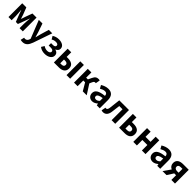

<svg xmlns="http://www.w3.org/2000/svg" viewBox="704 -2936 5523 5523"><g transform="rotate(45 3465.5 -174.5)"><path d="M79 0H208V-173C208 -230 197 -339 192 -401H197C213 -355 235 -297 251 -251L329 -50H412L488 -251C504 -297 526 -353 542 -401H547C541 -339 531 -230 531 -173V0H662V-560H495L418 -349C404 -303 389 -262 375 -221H370C357 -262 343 -303 328 -349L246 -560H79Z M868 225C993 225 1053 149 1102 17L1301 -560H1160L1083 -300C1070 -248 1056 -194 1043 -142H1038C1022 -196 1008 -250 991 -300L902 -560H754L972 -10L962 23C946 72 914 108 857 108C844 108 828 104 818 101L791 214C813 221 835 225 868 225Z M1564 14C1688 14 1808 -48 1808 -158C1808 -234 1764 -275 1696 -292V-297C1757 -317 1786 -368 1786 -416C1786 -525 1679 -574 1562 -574C1485 -574 1418 -554 1359 -514L1415 -420C1459 -449 1500 -460 1553 -460C1610 -460 1644 -439 1644 -400C1644 -359 1613 -336 1551 -336H1476V-239H1562C1629 -239 1664 -218 1664 -172C1664 -127 1614 -99 1550 -99C1506 -99 1454 -112 1406 -147L1348 -54C1419 -1 1488 14 1564 14Z M1927 0H2125C2259 0 2360 -50 2360 -189C2360 -324 2259 -373 2125 -373H2073V-560H1927ZM2073 -112V-265H2116C2185 -265 2219 -240 2219 -190C2219 -137 2185 -112 2116 -112ZM2441 0H2588V-560H2441Z M3073 -295 3107 -372C3130 -426 3153 -434 3181 -434C3189 -434 3195 -432 3201 -430L3225 -566C3213 -571 3198 -574 3183 -574C3108 -574 3058 -551 3014 -455L2963 -347H2892V-560H2746V0H2892V-231H2966L3102 0H3262Z M3489 14C3553 14 3609 -18 3658 -60H3661L3672 0H3792V-327C3792 -489 3719 -574 3577 -574C3489 -574 3409 -541 3343 -500L3396 -403C3448 -433 3498 -456 3550 -456C3619 -456 3643 -414 3645 -359C3420 -335 3323 -272 3323 -152C3323 -57 3389 14 3489 14ZM3537 -101C3494 -101 3463 -120 3463 -164C3463 -214 3509 -251 3645 -269V-156C3610 -121 3579 -101 3537 -101Z M3933 14C4034 14 4093 -54 4110 -179C4123 -266 4133 -356 4143 -444H4275V0H4422V-560H4027C4014 -446 4002 -332 3988 -219C3979 -152 3956 -125 3923 -125C3912 -125 3904 -128 3896 -130L3871 2C3890 10 3909 14 3933 14Z M4579 0H4800C4935 0 5035 -50 5035 -189C5035 -324 4935 -373 4800 -373H4725V-560H4579ZM4725 -112V-265H4792C4861 -265 4894 -240 4894 -190C4894 -137 4861 -112 4792 -112Z M5157 0H5303V-223H5507V0H5654V-560H5507V-351H5303V-560H5157Z M5949 14C6013 14 6069 -18 6118 -60H6121L6132 0H6252V-327C6252 -489 6179 -574 6037 -574C5949 -574 5869 -541 5803 -500L5856 -403C5908 -433 5958 -456 6010 -456C6079 -456 6103 -414 6105 -359C5880 -335 5783 -272 5783 -152C5783 -57 5849 14 5949 14ZM5997 -101C5954 -101 5923 -120 5923 -164C5923 -214 5969 -251 6105 -269V-156C6070 -121 6039 -101 5997 -101Z M6706 -294H6644C6577 -294 6540 -325 6540 -375C6540 -427 6577 -451 6644 -451H6706ZM6625 -560C6496 -560 6395 -515 6395 -379C6395 -299 6440 -248 6500 -220L6345 0H6509L6631 -192H6706V0H6853V-560Z"/></g></svg>

Font: Noto Sans CJK JP Bold
Style: Regular
Weight: 700
Designer: Ryoko NISHIZUKA (kana & ideographs); Paul D. Hunt (Latin, Greek & Cyrillic); Wenlong ZHANG (bopomofo); Sandoll Communica
Foundry: Adobe Systems Incorporated
Version: Version 1.004;PS 1.004;hotconv 1.0.82;makeotf.lib2.5.63406